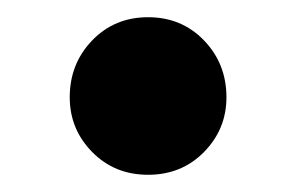

<svg xmlns="http://www.w3.org/2000/svg" viewBox="-20 -518 344 223"><path d="M152 -315Q113 -315 87 -341.5Q61 -368 61 -405Q61 -444 87 -471Q113 -498 152 -498Q191 -498 217 -471Q243 -444 243 -405Q243 -368 217 -341.5Q191 -315 152 -315Z"/></svg>

Font: Source Serif 4 18pt
Style: Bold
Weight: 700
Designer: Frank Grießhammer
Foundry: Adobe Systems Incorporated
Version: Version 4.004;hotconv 1.0.116;makeotfexe 2.5.65601